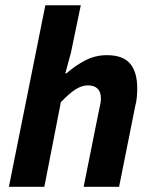

<svg xmlns="http://www.w3.org/2000/svg" viewBox="-20 -721 586 741"><path d="M14.3 0 155 -700.6H291.8L253.9 -518.2L232 -437.6H236Q269.2 -467 308.4 -487.6Q347.6 -508.1 392.3 -508.1Q454.3 -508.1 481.9 -475.6Q509.6 -443.1 509.6 -380.6Q509.6 -364.2 508.1 -346.4Q506.6 -328.5 501.6 -310L439.6 0H302.8L361.5 -292.8Q364.9 -308.4 367.2 -319.3Q369.5 -330.3 369.5 -340.3Q369.5 -365.9 356.7 -378.7Q344 -391.5 319.1 -391.5Q295.9 -391.5 271.5 -376Q247.1 -360.4 214.9 -326.7L151.1 0Z"/></svg>

Font: Source Sans Variable
Style: Italic
Weight: 200
Italic angle: -11°
Designer: Paul D. Hunt
Foundry: Adobe Systems Incorporated
Version: Version 3.006;hotconv 1.0.111;makeotfexe 2.5.65597